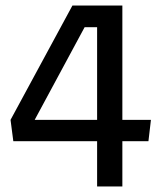

<svg xmlns="http://www.w3.org/2000/svg" viewBox="-20 -541 588 692"><path d="M330 131V-32H28L18 -109L241 -521H421V-109H524L515 -32H421V131ZM330 -443H285L105 -109H330Z"/></svg>

Font: Zilla Slab Medium
Style: Regular
Weight: 500
Designer: Typotheque.com
Foundry: Typotheque type foundry
Version: Version 1.1; 2017